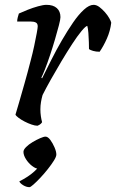

<svg xmlns="http://www.w3.org/2000/svg" viewBox="-20 -520 480 794"><path d="M135 0Q125 0 110.5 -5Q96 -10 81.5 -17.5Q67 -25 56.5 -33Q46 -41 44 -46Q49 -62 58.5 -95Q68 -128 81 -173.5Q94 -219 107 -270Q115 -300 121.5 -330.5Q128 -361 132 -383Q136 -405 136 -411Q136 -423 128 -427Q120 -431 106 -431H51Q51 -439 53.5 -448.5Q56 -458 58 -464Q73 -471 94.5 -479.5Q116 -488 137.5 -494Q159 -500 172 -500Q200 -500 215 -486.5Q230 -473 230 -449Q230 -440 223.5 -415Q217 -390 207.5 -357.5Q198 -325 187 -292Q176 -259 166 -233.5Q156 -208 151 -199L154 -196Q171 -230 191.5 -271Q212 -312 235.5 -352.5Q259 -393 282 -426.5Q305 -460 327 -480Q349 -500 367 -500Q379 -500 391 -491Q403 -482 414 -469.5Q425 -457 432 -444.5Q439 -432 440 -426Q436 -392 422 -360.5Q408 -329 392 -306Q377 -306 365 -309.5Q353 -313 348 -317Q348 -327 347.5 -345.5Q347 -364 345.5 -383.5Q344 -403 341 -413Q334 -412 317 -391.5Q300 -371 278.5 -338Q257 -305 234 -266.5Q211 -228 190.5 -191.5Q170 -155 156 -127Q152 -113 149.5 -98Q147 -83 147 -68Q147 -53 149 -39.5Q151 -26 154 -15Q153 -12 148 -7.5Q143 -3 135 0ZM102 254Q89 254 76 246Q63 238 60 230Q78 221 94 210.5Q110 200 123 188Q136 176 144 165L140 178Q128 178 113 166.5Q98 155 87.5 138.5Q77 122 77 108Q77 99 88 88Q99 77 115 67.5Q131 58 146 51.5Q161 45 168 45Q178 45 188 58.5Q198 72 205.5 89.5Q213 107 213 119Q213 128 203 144Q193 160 178 179Q163 198 147 215Q131 232 118.5 243Q106 254 102 254Z"/></svg>

Font: Texturina Medium
Style: Italic
Weight: 500
Italic angle: -11°
Designer: Guillermo Torres Carreño
Foundry: Omnibus-Type
Version: Version 1.002